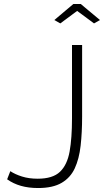

<svg xmlns="http://www.w3.org/2000/svg" viewBox="-20 -937 524 968"><path d="M32 -74Q56 -58 91 -47Q126 -36 170 -36Q246 -36 282.5 -71Q319 -106 331 -173.5Q343 -241 343 -340V-710H394V-349Q394 -269 386.5 -202.5Q379 -136 357 -88.5Q335 -41 290.5 -15Q246 11 172 11Q124 11 85.5 0Q47 -11 16 -33ZM254 -836 350 -917H387L484 -836L454 -819L369 -882L284 -819Z"/></svg>

Font: Raleway Light
Style: Regular
Weight: 300
Designer: Matt McInerney, Pablo Impallari, Rodrigo Fuenzalida
Foundry: Matt McInerney, Pablo Impallari, Rodrigo Fuenzalida
Version: Version 4.026